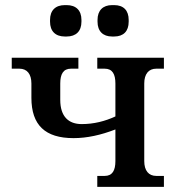

<svg xmlns="http://www.w3.org/2000/svg" viewBox="-20 -732 699 752"><path d="M268 -191C321 -191 375 -203 432 -225V-101C432 -64 420 -43 390 -43H361V0H622V-43H592C562 -43 545 -64 545 -101V-405C545 -442 562 -463 592 -463H622V-506H361V-463H390C420 -463 432 -442 432 -405V-276C391 -257 347 -246 300 -246C249 -246 216 -275 216 -341V-405C216 -442 228 -463 258 -463H287V-506H26V-463H56C86 -463 103 -442 103 -405V-349C103 -242 157 -191 268 -191ZM176 -647C176 -610 197 -589 234 -589H241C278 -589 299 -610 299 -647V-654C299 -691 278 -712 241 -712H234C197 -712 176 -691 176 -654ZM362 -647C362 -610 383 -589 419 -589H427C464 -589 484 -610 484 -647V-654C484 -691 464 -712 427 -712H419C383 -712 362 -691 362 -654Z"/></svg>

Font: LT Superior Serif Semibold
Style: Regular
Weight: 600
Designer: Daniel Lyons
Foundry: LyonsType
Version: Version 2.120;FEAKit 1.0